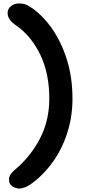

<svg xmlns="http://www.w3.org/2000/svg" viewBox="-20 -831 491 1110"><path d="M93 259Q71 259 51.5 246Q32 233 32 208Q32 192 39.5 180Q47 168 62 154Q154 78 209.5 -27Q265 -132 265 -261Q265 -407 213 -514.5Q161 -622 77 -681Q49 -700 36.5 -718Q24 -736 24 -755Q24 -780 43.5 -795.5Q63 -811 89 -811Q109 -811 123 -807Q137 -803 158 -789Q226 -744 280.5 -666Q335 -588 367 -485Q399 -382 399 -261Q399 -157 369.5 -64.5Q340 28 287 103Q234 178 162 231Q141 246 123.5 252.5Q106 259 93 259Z"/></svg>

Font: Shantell Sans Normal
Style: Regular
Weight: 600
Designer: Stephen Nixon, Anya Danilova, Shantell Martin
Foundry: Arrow Type
Version: Version 1.009;[a7da0bfa3]